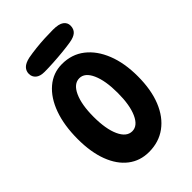

<svg xmlns="http://www.w3.org/2000/svg" viewBox="-225 -851 947 947"><g transform="rotate(-45 248.5 -378.0)"><path d="M238 3Q176 3 130 -32.5Q84 -68 59 -134Q34 -200 34 -291Q34 -386 59.5 -457Q85 -528 132 -568Q179 -608 241 -608Q309 -608 358.5 -569.5Q408 -531 435.5 -462Q463 -393 463 -301Q463 -207 435.5 -139Q408 -71 357.5 -34Q307 3 238 3ZM252 -128Q290 -128 312.5 -178Q335 -228 335 -313Q335 -398 312.5 -448Q290 -498 252 -498Q213 -498 190 -448Q167 -398 167 -313Q167 -228 190 -178Q213 -128 252 -128ZM153 -641Q122 -641 106.5 -654.5Q91 -668 91 -689Q91 -709 104.5 -723Q118 -737 149 -744Q176 -749 207.5 -752.5Q239 -756 270.5 -757.5Q302 -759 329 -759Q370 -759 387.5 -746Q405 -733 405 -712Q405 -688 390 -674.5Q375 -661 343 -656Q319 -652 284 -648.5Q249 -645 214 -643Q179 -641 153 -641Z"/></g></svg>

Font: DynaPuff Condensed
Style: Regular
Weight: 400
Width: 3
Designer: Toshi Omagari, Jennifer Daniel
Foundry: Google Fonts
Version: Version 2.000